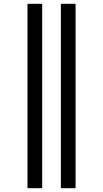

<svg xmlns="http://www.w3.org/2000/svg" viewBox="-20 -843 540 1006"><path d="M299 143V-823H376V143ZM124 143V-823H201V143Z"/></svg>

Font: Iosevka Term
Style: Regular
Weight: 400
Monospace: yes
Designer: Belleve Invis
Foundry: Belleve Invis
Version: Version 30.0.1